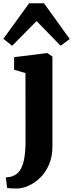

<svg xmlns="http://www.w3.org/2000/svg" viewBox="-43 -886 438 1150"><path d="M61.5 243Q48.5 243 35.8 242.8Q23 242.5 13.5 241.5Q4 240.5 -0.5 239L-8 176.5Q-1.5 176.5 12.2 174.5Q26 172.5 41.5 165Q66.5 153 81.5 126Q96.5 99 103.2 57Q110 15 110 -41.5L109.5 -448.5L41.5 -468V-543.5L238 -568H240.5L271 -547V-10Q271 52.5 250.5 99.8Q230 147 197.5 178.5Q165 210 128.8 226.2Q92.5 242.5 61.5 243ZM30 -612 -23 -653.5 131.5 -866.5H220.5L374.5 -652.5L320 -612L176 -760Z"/></svg>

Font: Merriweather 20pt Black
Style: Regular
Weight: 900
Version: Version 2.100